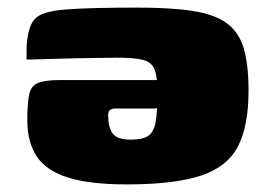

<svg xmlns="http://www.w3.org/2000/svg" viewBox="-20 -483 705 506"><path d="M342 -463Q432 -463 489 -454Q546 -445 578 -421.5Q610 -398 622.5 -355Q635 -312 635 -244Q635 -151 607 -97Q579 -43 509 -20Q439 3 314 3Q217 3 159.5 -15Q102 -33 77 -70.5Q52 -108 52 -166Q52 -212 57 -234.5Q62 -257 80.5 -264.5Q99 -272 139 -272H447Q447 -240 433 -218.5Q419 -197 381 -197H283Q276 -197 270.5 -193.5Q265 -190 265 -179Q265 -150 276 -132.5Q287 -115 325 -115Q355 -115 370 -124.5Q385 -134 390 -161Q395 -188 395 -240Q395 -280 387.5 -299.5Q380 -319 357.5 -325Q335 -331 288 -331Q273 -331 245.5 -330.5Q218 -330 186.5 -329.5Q155 -329 125 -328Q95 -327 74.5 -326.5Q54 -326 50 -326V-353Q50 -373 55 -396.5Q60 -420 71 -432Q88 -453 153 -458Q218 -463 342 -463Z"/></svg>

Font: Genos Black
Style: Regular
Weight: 900
Designer: Robert E. Leuschke
Foundry: Robert E. Leuschke
Version: Version 1.010